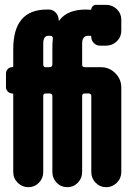

<svg xmlns="http://www.w3.org/2000/svg" viewBox="-20 -780 540 800"><path d="M198.2 -575.2Q198.2 -606.4 200.2 -619.1Q201.2 -624 197.8 -627.4Q194.3 -630.9 190.4 -630.9H181.6Q159.2 -630.9 160.2 -595.7V-510.7Q160.2 -500 170.9 -500H185.5Q197.3 -500 198.2 -510.7ZM421.9 -759.8Q448.2 -759.8 466.8 -741.7Q485.4 -723.6 485.4 -698.2V-652.3Q485.4 -626 466.8 -607.9Q448.2 -589.8 421.9 -589.8H396.5Q381.8 -589.8 371.1 -600.6Q360.4 -611.3 360.4 -626Q360.4 -630.9 356.4 -630.9H347.7Q321.3 -630.9 322.3 -595.7V-510.7Q322.3 -500 334 -500H400.4Q435.5 -500 460.4 -475.1Q485.4 -450.2 485.4 -415V-63.5Q485.4 -37.1 466.8 -18.6Q448.2 0 422.4 0Q396.5 0 378.4 -18.6Q360.4 -37.1 360.4 -63.5V-379.9Q360.4 -390.6 348.6 -390.6H334Q322.3 -390.6 322.3 -379.9V-63.5Q322.3 -37.1 304.2 -18.6Q286.1 0 260.3 0Q234.4 0 216.3 -18.6Q198.2 -37.1 198.2 -63.5V-379.9Q198.2 -390.6 185.5 -390.6H170.9Q160.2 -390.6 160.2 -379.9V-63.5Q160.2 -37.1 142.1 -18.6Q124 0 98.1 0Q72.3 0 53.7 -18.6Q35.2 -37.1 35.2 -63.5V-386.7Q35.2 -390.6 31.2 -390.6Q20.5 -390.6 12.7 -398.4Q4.9 -406.2 4.9 -417V-473.6Q4.9 -484.4 12.2 -492.2Q19.5 -500 31.2 -500Q35.2 -500 35.2 -503.9V-575.2Q35.2 -740.2 174.8 -740.2H185.5Q202.1 -739.3 213.4 -726.1Q224.6 -712.9 224.6 -695.3Q224.6 -692.4 227.5 -695.3Q260.7 -740.2 337.9 -740.2Q349.6 -740.2 357.4 -739.3Q360.4 -739.3 360.4 -741.2Q360.4 -748 366.2 -753.9Q372.1 -759.8 378.9 -759.8Z"/></svg>

Font: Rounded-X Mgen+ 2m bold
Style: Bold
Weight: 700
Designer: [Source Han Sans]
Ryoko NISHIZUKA  (kana & ideographs); Paul D. Hunt (Latin, Greek & Cyrillic); Wenlong ZHANG  (bopomofo
Version: Version 1.059.20150602